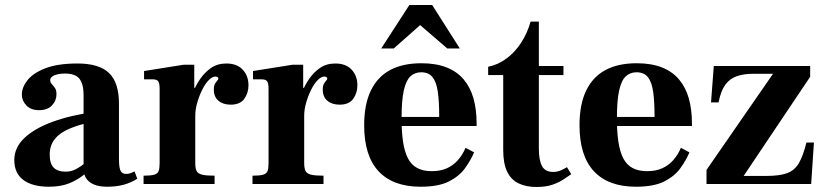

<svg xmlns="http://www.w3.org/2000/svg" viewBox="-20 -733 3282 765"><path d="M407 11Q375 11 354 2Q333 -7 323 -23Q313 -39 313 -59V-355Q313 -397 297 -418.5Q281 -440 238 -440Q223 -440 209.5 -437Q196 -434 188 -428Q180 -422 180 -414Q180 -405 186.5 -398Q193 -391 199 -382.5Q205 -374 205 -357Q205 -332 187 -313Q169 -294 136 -294Q103 -294 85 -313Q67 -332 67 -356Q67 -385 89.5 -413.5Q112 -442 161 -461Q210 -480 289 -480Q375 -480 414.5 -442Q454 -404 454 -320V-100Q454 -63 461 -51.5Q468 -40 482 -40Q494 -40 501.5 -43.5Q509 -47 516 -50L527 -21Q502 -5 473 3Q444 11 407 11ZM175 11Q109 11 73 -16Q37 -43 37 -95Q37 -145 77 -183Q117 -221 189 -247.5Q261 -274 357 -287V-249Q263 -231 220.5 -200Q178 -169 178 -118Q178 -81 194 -65Q210 -49 242 -49Q264 -49 283.5 -59.5Q303 -70 319 -83.5Q335 -97 345 -107L356 -74Q337 -55 312 -35Q287 -15 254 -2Q221 11 175 11Z M552 0V-33Q581 -33 594.5 -37Q608 -41 612 -51.5Q616 -62 616 -83V-379Q616 -401 610.5 -409Q605 -417 587 -417H554V-450L711 -475H754V-383H758V-83Q758 -62 763.5 -51.5Q769 -41 785.5 -37Q802 -33 835 -33V0ZM738 -270V-334Q742 -347 751.5 -370.5Q761 -394 778 -419Q795 -444 820.5 -462Q846 -480 882 -480Q924 -480 947 -455.5Q970 -431 970 -393Q970 -363 953.5 -339.5Q937 -316 899 -316Q869 -316 850.5 -331.5Q832 -347 832 -376Q832 -391 836.5 -399Q841 -407 845.5 -411.5Q850 -416 850 -420Q850 -423 847 -425.5Q844 -428 838 -428Q826 -428 812 -414Q798 -400 786 -376Q774 -352 766 -324.5Q758 -297 758 -271Z M986 0V-33Q1015 -33 1028.5 -37Q1042 -41 1046 -51.5Q1050 -62 1050 -83V-379Q1050 -401 1044.5 -409Q1039 -417 1021 -417H988V-450L1145 -475H1188V-383H1192V-83Q1192 -62 1197.5 -51.5Q1203 -41 1219.5 -37Q1236 -33 1269 -33V0ZM1172 -270V-334Q1176 -347 1185.5 -370.5Q1195 -394 1212 -419Q1229 -444 1254.5 -462Q1280 -480 1316 -480Q1358 -480 1381 -455.5Q1404 -431 1404 -393Q1404 -363 1387.5 -339.5Q1371 -316 1333 -316Q1303 -316 1284.5 -331.5Q1266 -347 1266 -376Q1266 -391 1270.5 -399Q1275 -407 1279.5 -411.5Q1284 -416 1284 -420Q1284 -423 1281 -425.5Q1278 -428 1272 -428Q1260 -428 1246 -414Q1232 -400 1220 -376Q1208 -352 1200 -324.5Q1192 -297 1192 -271Z M1656 11Q1546 11 1488.5 -50.5Q1431 -112 1431 -234Q1431 -317 1457.5 -372Q1484 -427 1534.5 -454Q1585 -481 1659 -481Q1717 -481 1759 -464.5Q1801 -448 1827.5 -416.5Q1854 -385 1866.5 -341Q1879 -297 1879 -240V-231H1516V-267H1730Q1730 -328 1724.5 -367Q1719 -406 1703.5 -425.5Q1688 -445 1658 -445Q1633 -445 1615.5 -429Q1598 -413 1589 -373Q1580 -333 1580 -262Q1580 -207 1586 -167.5Q1592 -128 1605.5 -102Q1619 -76 1642.5 -63.5Q1666 -51 1700 -51Q1735 -51 1760.5 -62.5Q1786 -74 1804.5 -95Q1823 -116 1835 -144L1869 -126Q1856 -95 1833 -63Q1810 -31 1768.5 -10Q1727 11 1656 11ZM1499 -540 1611 -713H1702L1812 -540H1762L1654 -633L1549 -540Z M2117 12Q2076 12 2046 -2.5Q2016 -17 2000.5 -49.5Q1985 -82 1985 -135V-434H1925V-467Q1965 -475 1999 -500.5Q2033 -526 2057.5 -564.5Q2082 -603 2094 -647H2127V-470H2225V-434H2127V-141Q2127 -95 2139.5 -71.5Q2152 -48 2184 -48Q2202 -48 2217.5 -55.5Q2233 -63 2239 -67L2256 -39Q2243 -30 2225 -18Q2207 -6 2181 3Q2155 12 2117 12Z M2514 11Q2404 11 2346.5 -50.5Q2289 -112 2289 -234Q2289 -317 2315.5 -372Q2342 -427 2392.5 -454Q2443 -481 2517 -481Q2575 -481 2617 -464.5Q2659 -448 2685.5 -416.5Q2712 -385 2724.5 -341Q2737 -297 2737 -240V-231H2374V-267H2588Q2588 -328 2582.5 -367Q2577 -406 2561.5 -425.5Q2546 -445 2516 -445Q2491 -445 2473.5 -429Q2456 -413 2447 -373Q2438 -333 2438 -262Q2438 -207 2444 -167.5Q2450 -128 2463.5 -102Q2477 -76 2500.5 -63.5Q2524 -51 2558 -51Q2593 -51 2618.5 -62.5Q2644 -74 2662.5 -95Q2681 -116 2693 -144L2727 -126Q2714 -95 2691 -63Q2668 -31 2626.5 -10Q2585 11 2514 11Z M2795 0V-56L3060 -439H2980Q2944 -439 2916 -429.5Q2888 -420 2870 -395.5Q2852 -371 2843 -325H2813L2824 -470H3208V-427L2943 -32H3032Q3086 -32 3116 -43Q3146 -54 3163 -83Q3180 -112 3193 -165H3223L3212 0Z"/></svg>

Font: Frank Ruhl Libre
Style: Bold
Weight: 700
Designer: Yanek Iontef
Foundry: Fontef
Version: Version 6.004